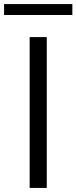

<svg xmlns="http://www.w3.org/2000/svg" viewBox="-48 -922 375 942"><path d="M97.5 0V-740H181.5V0ZM-28 -848.5V-902H307V-848.5Z"/></svg>

Font: Encode Sans Expanded
Style: Regular
Weight: 400
Width: 7
Designer: Multiple Designers
Foundry: Impallari Type
Version: Version 3.000; ttfautohint (v1.8.3) -l 8 -r 50 -G 200 -x 14 